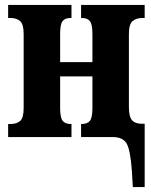

<svg xmlns="http://www.w3.org/2000/svg" viewBox="-20 -556 612 779"><path d="M519 203H567V-54H554Q528 -54 515.5 -68.5Q503 -83 503 -122V-418Q503 -458 518 -470.5Q533 -483 558 -483H567V-536H309V-483H312Q334 -483 344.5 -470.5Q355 -458 355 -418V-304H224V-418Q224 -458 234 -470.5Q244 -483 266 -483H270V-536H13V-483H23Q47 -483 61.5 -470.5Q76 -458 76 -418V-118Q76 -78 62 -65.5Q48 -53 23 -53H13V0H270V-53H266Q245 -53 234.5 -65.5Q224 -78 224 -118V-246H355V-118Q355 -78 344.5 -65.5Q334 -53 312 -53H309V0H437Q478 0 493.5 26Q509 52 515 137Z"/></svg>

Font: Noto Serif ExtraCondensed Extra
Style: Regular
Weight: 800
Width: 3
Designer: Monotype Design Team
Foundry: Monotype Imaging Inc.
Version: Version 1.002